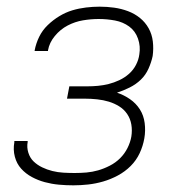

<svg xmlns="http://www.w3.org/2000/svg" viewBox="-20 -548 540 576"><path d="M200 8Q178 8 156.5 6Q135 4 114.5 -1.5Q94 -7 75.5 -17Q57 -27 43.5 -42Q30 -57 24.5 -78Q19 -99 23 -121V-125H63V-122Q60 -106 65 -90Q70 -74 81 -63.5Q92 -53 106.5 -46Q121 -39 137 -35Q153 -31 170 -30Q187 -29 204 -29Q222 -29 239.5 -30.5Q257 -32 274.5 -37Q292 -42 309.5 -51Q327 -60 340.5 -73.5Q354 -87 362.5 -104Q371 -121 374 -138Q377 -157 374 -174.5Q371 -192 361.5 -206Q352 -220 337.5 -229Q323 -238 306.5 -243Q290 -248 271.5 -250Q253 -252 235 -252H181L188 -289H242Q258 -289 274 -290.5Q290 -292 306 -296Q322 -300 338 -307.5Q354 -315 367 -326.5Q380 -338 388 -353.5Q396 -369 398 -385Q402 -409 394 -432Q386 -455 367.5 -468.5Q349 -482 325 -486.5Q301 -491 276 -491Q253 -491 229 -487Q205 -483 183 -471.5Q161 -460 144.5 -440Q128 -420 124 -397V-395H84V-397Q88 -418 97.5 -437.5Q107 -457 123 -472.5Q139 -488 158 -499.5Q177 -511 197 -517Q217 -523 238 -525.5Q259 -528 279 -528Q301 -528 322.5 -525Q344 -522 364 -514.5Q384 -507 400 -494Q416 -481 426 -463Q436 -445 438.5 -423.5Q441 -402 438 -380Q434 -361 425.5 -342Q417 -323 402.5 -309Q388 -295 369 -285.5Q350 -276 331 -270Q352 -263 370 -250.5Q388 -238 399.5 -220Q411 -202 414 -179Q417 -156 413 -133Q409 -110 399 -88.5Q389 -67 372 -50Q355 -33 333.5 -21.5Q312 -10 289.5 -3.5Q267 3 244.5 5.5Q222 8 200 8Z"/></svg>

Font: Iosevka Extralight Oblique
Style: Regular
Weight: 200
Italic angle: -9°
Monospace: yes
Designer: Belleve Invis
Foundry: Belleve Invis
Version: Version 32.5.0; ttfautohint (v1.8.4)